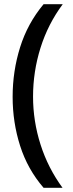

<svg xmlns="http://www.w3.org/2000/svg" viewBox="-20 -734 348 912"><path d="M40 -274Q40 -396 75.5 -509.5Q111 -623 187 -714H278Q208 -620 172.5 -507Q137 -394 137 -275Q137 -159 172.5 -47.5Q208 64 277 158H187Q111 70 75.5 -41.5Q40 -153 40 -274Z"/></svg>

Font: Noto Sans New Tai Lue Medium
Style: Regular
Weight: 500
Version: Version 2.003